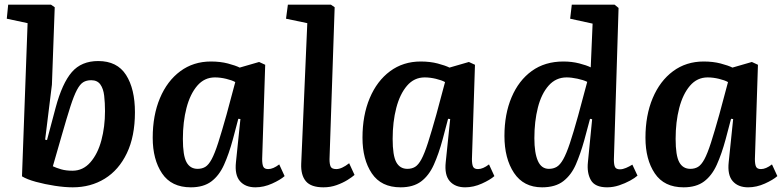

<svg xmlns="http://www.w3.org/2000/svg" viewBox="-20 -787 3346 821"><path d="M291 14Q257 14 214.5 7.5Q172 1 133.5 -9.5Q95 -20 74 -33L98 -688L9 -707L15 -767H198L214 -756L202 -425L173 -190L181 -188L218 -327Q246 -431 287 -478.5Q328 -526 400 -526Q481 -526 519 -466.5Q557 -407 557 -307Q557 -204 522.5 -132Q488 -60 428 -23Q368 14 291 14ZM370 -444Q350 -444 336 -435.5Q322 -427 309 -402.5Q296 -378 281 -331.5Q266 -285 244 -208L206 -76Q221 -69 241.5 -63Q262 -57 290 -57Q335 -57 366.5 -93Q398 -129 413.5 -187Q429 -245 429 -312Q429 -347 425.5 -377.5Q422 -408 409 -426Q396 -444 370 -444Z M1101 -107Q1101 -84 1106 -74Q1111 -64 1127 -64Q1148 -64 1174 -84L1197 -34Q1179 -18 1143.5 -2Q1108 14 1072 14Q1029 14 1006 -12.5Q983 -39 989 -94L1008 -278L999 -279L976 -192Q959 -129 938 -82.5Q917 -36 883.5 -11Q850 14 796 14Q713 14 673 -45.5Q633 -105 633 -198Q633 -294 664 -367.5Q695 -441 751 -482.5Q807 -524 882 -524Q922 -524 954.5 -515.5Q987 -507 1005 -498L1088 -522L1114 -510ZM825 -65Q844 -65 858 -73.5Q872 -82 885 -106Q898 -130 913 -176.5Q928 -223 949 -298L986 -436Q972 -444 947 -450Q922 -456 899 -456Q854 -456 823.5 -420.5Q793 -385 777.5 -325.5Q762 -266 762 -193Q762 -122 777.5 -93.5Q793 -65 825 -65Z M1294 -688 1203 -707 1211 -767H1395L1411 -756L1389 -106Q1389 -85 1394 -74.5Q1399 -64 1418 -64Q1441 -64 1473 -89L1496 -39Q1486 -30 1466 -17.5Q1446 -5 1419.5 4.5Q1393 14 1363 14Q1310 14 1288 -12Q1266 -38 1268 -87Z M1998 -107Q1998 -84 2003 -74Q2008 -64 2024 -64Q2045 -64 2071 -84L2094 -34Q2076 -18 2040.5 -2Q2005 14 1969 14Q1926 14 1903 -12.5Q1880 -39 1886 -94L1905 -278L1896 -279L1873 -192Q1856 -129 1835 -82.5Q1814 -36 1780.5 -11Q1747 14 1693 14Q1610 14 1570 -45.5Q1530 -105 1530 -198Q1530 -294 1561 -367.5Q1592 -441 1648 -482.5Q1704 -524 1779 -524Q1819 -524 1851.5 -515.5Q1884 -507 1902 -498L1985 -522L2011 -510ZM1722 -65Q1741 -65 1755 -73.5Q1769 -82 1782 -106Q1795 -130 1810 -176.5Q1825 -223 1846 -298L1883 -436Q1869 -444 1844 -450Q1819 -456 1796 -456Q1751 -456 1720.5 -420.5Q1690 -385 1674.5 -325.5Q1659 -266 1659 -193Q1659 -122 1674.5 -93.5Q1690 -65 1722 -65Z M2605 -105Q2605 -82 2610 -72.5Q2615 -63 2631 -63Q2643 -63 2657 -69Q2671 -75 2684 -83L2706 -36Q2695 -26 2674 -14.5Q2653 -3 2627.5 5.5Q2602 14 2576 14Q2524 14 2506.5 -17Q2489 -48 2494 -94L2512 -277L2503 -279L2478 -186Q2462 -129 2442.5 -84Q2423 -39 2389 -12.5Q2355 14 2298 14Q2219 14 2178 -47.5Q2137 -109 2137 -206Q2137 -299 2167.5 -371Q2198 -443 2254 -483.5Q2310 -524 2389 -524Q2425 -524 2456.5 -516Q2488 -508 2506 -499L2514 -686L2418 -707L2425 -767H2608L2625 -753ZM2327 -65Q2346 -65 2360.5 -73.5Q2375 -82 2388.5 -106Q2402 -130 2417 -175Q2432 -220 2452 -292L2491 -437Q2475 -445 2449 -450.5Q2423 -456 2403 -456Q2357 -456 2326 -421Q2295 -386 2280 -327Q2265 -268 2265 -196Q2265 -133 2280 -99Q2295 -65 2327 -65Z M3208 -107Q3208 -84 3213 -74Q3218 -64 3234 -64Q3255 -64 3281 -84L3304 -34Q3286 -18 3250.5 -2Q3215 14 3179 14Q3136 14 3113 -12.5Q3090 -39 3096 -94L3115 -278L3106 -279L3083 -192Q3066 -129 3045 -82.5Q3024 -36 2990.5 -11Q2957 14 2903 14Q2820 14 2780 -45.5Q2740 -105 2740 -198Q2740 -294 2771 -367.5Q2802 -441 2858 -482.5Q2914 -524 2989 -524Q3029 -524 3061.5 -515.5Q3094 -507 3112 -498L3195 -522L3221 -510ZM2932 -65Q2951 -65 2965 -73.5Q2979 -82 2992 -106Q3005 -130 3020 -176.5Q3035 -223 3056 -298L3093 -436Q3079 -444 3054 -450Q3029 -456 3006 -456Q2961 -456 2930.5 -420.5Q2900 -385 2884.5 -325.5Q2869 -266 2869 -193Q2869 -122 2884.5 -93.5Q2900 -65 2932 -65Z"/></svg>

Font: Literata 12pt SemiBold
Style: Italic
Weight: 600
Italic angle: -2°
Designer: Latin by Veronika Burian and Jose Scaglione. Greek by Irene Vlachou. Cyrillic by Vera Evstafieva
Foundry: TypeTogether
Version: Version 3.002